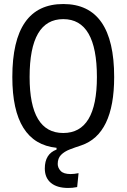

<svg xmlns="http://www.w3.org/2000/svg" viewBox="-20 -723 626 950"><path d="M316.9 207Q262.2 207 231.9 181.9Q201.7 156.7 201.7 110.8Q201.7 38.6 259.8 17.1V8.3Q41 -14.2 41 -341.8Q41 -703.1 293 -703.1Q544.9 -703.1 544.9 -341.8Q544.9 -58.1 381.3 -3.4Q351.1 6.3 324.7 16.6Q298.3 26.9 282 43.5Q265.6 60.1 265.6 88.4Q265.6 106.9 280 122.6Q294.4 138.2 329.6 138.2Q346.2 138.2 368.7 133.8L361.8 202.6Q349.6 205.1 338.1 206.1Q326.7 207 316.9 207ZM293 -64.9Q459.5 -64.9 459.5 -341.8Q459.5 -628.4 293 -628.4Q126.5 -628.4 126.5 -341.8Q126.5 -64.9 293 -64.9Z"/></svg>

Font: Cascadia Code NF SemiLight
Style: Regular
Weight: 350
Monospace: yes
Designer: Aaron Bell
Foundry: Saja Typeworks
Version: Version 2404.023; ttfautohint (v1.8.4)